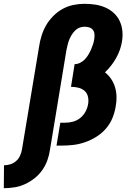

<svg xmlns="http://www.w3.org/2000/svg" viewBox="-98 -763 718 1006"><path d="M-78 223 -77 103Q-61 103 -44.5 98Q-28 93 -14.5 81.5Q-1 70 6.5 54Q14 38 17 21L107 -520Q111 -548 120 -576.5Q129 -605 144 -631Q159 -657 181.5 -679.5Q204 -702 230.5 -716.5Q257 -731 286.5 -737Q316 -743 344 -743Q373 -743 400 -739Q427 -735 452 -724.5Q477 -714 497 -696Q517 -678 528.5 -654Q540 -630 543 -602Q546 -574 541 -545Q534 -501 510.5 -459Q487 -417 452 -384Q471 -369 484.5 -349Q498 -329 505 -305Q512 -281 512.5 -255.5Q513 -230 508 -204Q503 -173 490.5 -143Q478 -113 456 -88Q434 -63 405.5 -45.5Q377 -28 346.5 -17.5Q316 -7 285 -3.5Q254 0 223 0H198L218 -120H243Q264 -120 284.5 -125.5Q305 -131 322.5 -145Q340 -159 350.5 -179Q361 -199 364 -220Q367 -239 362.5 -257.5Q358 -276 344.5 -287.5Q331 -299 312.5 -303.5Q294 -308 274 -308L293 -427Q308 -427 322 -434Q336 -441 346.5 -452Q357 -463 365 -476.5Q373 -490 379 -503.5Q385 -517 389.5 -531Q394 -545 396 -559Q398 -572 397 -584.5Q396 -597 388.5 -606.5Q381 -616 369 -619.5Q357 -623 344 -623Q330 -623 317 -617.5Q304 -612 294 -601.5Q284 -591 276.5 -578.5Q269 -566 264 -553Q259 -540 256 -527Q253 -514 250 -500L164 21Q160 49 150.5 76Q141 103 124 127.5Q107 152 83 171Q59 190 32.5 202Q6 214 -22 218.5Q-50 223 -78 223Z"/></svg>

Font: Iosevka Heavy Extended
Style: Italic
Weight: 900
Width: 7
Italic angle: -9°
Monospace: yes
Designer: Belleve Invis
Foundry: Belleve Invis
Version: Version 32.5.0; ttfautohint (v1.8.4)